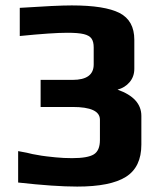

<svg xmlns="http://www.w3.org/2000/svg" viewBox="-20 -679 620 709"><path d="M47 -5V-121L79 -115Q98 -111 100 -110L134 -104Q146 -102 185 -98Q215 -95 246 -95Q304 -95 326.5 -109Q349 -123 349 -162V-237Q349 -284 248 -284H130V-384H248Q326 -384 326 -441V-504Q326 -525 318 -536.5Q310 -548 289.5 -553Q269 -558 229 -558Q172 -558 53 -546V-650Q189 -659 245 -659Q367 -659 421.5 -631Q476 -603 476 -532V-425Q476 -396 458.5 -375.5Q441 -355 414 -348Q502 -317 502 -251V-145Q502 -62 445 -26Q388 10 265 10Q181 10 47 -5Z"/></svg>

Font: Play
Style: Bold
Weight: 700
Designer: Jonas Hecksher (Cyrillic expansion: Cyreal)
Foundry: Jonas Hecksher, Playtype, e-types AS
Version: Version 2.101; ttfautohint (v1.5.65-e2d9)